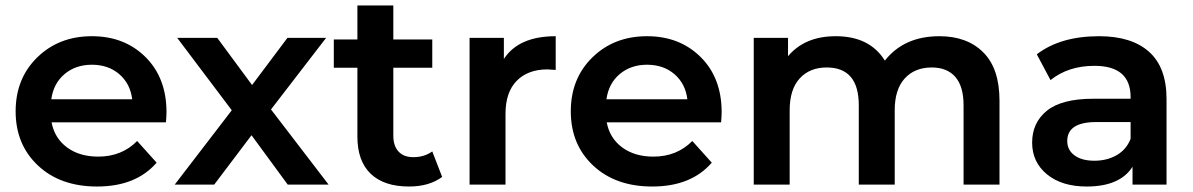

<svg xmlns="http://www.w3.org/2000/svg" viewBox="-20 -673 4349 700"><path d="M334 7Q200 7 118.5 -69.5Q37 -146 37 -267Q37 -387 116 -464Q195 -541 315 -541Q434 -541 510.5 -465Q587 -389 587 -264Q587 -251 585 -227H168Q179 -169 224.5 -135.5Q270 -102 338 -102Q424 -102 480 -159L551 -80Q476 7 334 7ZM167 -311H462Q455 -368 415 -402.5Q375 -437 315 -437Q256 -437 215.5 -403Q175 -369 167 -311Z M617 0 825 -271 626 -535H772L899 -363L1028 -535H1169L968 -274L1178 0H1029L897 -180L761 0Z M1471 7Q1380 7 1331.5 -39.5Q1283 -86 1283 -175V-426H1197V-529H1283V-653H1414V-529H1556V-426H1414V-178Q1414 -141 1433 -120.5Q1452 -100 1487 -100Q1527 -100 1556 -121L1592 -28Q1545 7 1471 7Z M1692 0V-535H1817V-458Q1871 -541 2006 -541V-418Q1984 -420 1976 -420Q1905 -420 1864 -378.5Q1823 -337 1823 -258V0Z M2358 7Q2224 7 2142.5 -69.5Q2061 -146 2061 -267Q2061 -387 2140 -464Q2219 -541 2339 -541Q2458 -541 2534.5 -465Q2611 -389 2611 -264Q2611 -251 2609 -227H2192Q2203 -169 2248.5 -135.5Q2294 -102 2362 -102Q2448 -102 2504 -159L2575 -80Q2500 7 2358 7ZM2191 -311H2486Q2479 -368 2439 -402.5Q2399 -437 2339 -437Q2280 -437 2239.5 -403Q2199 -369 2191 -311Z M3405 -541Q3506 -541 3565 -482Q3624 -423 3624 -306V0H3493V-289Q3493 -358 3463 -392.5Q3433 -427 3377 -427Q3315 -427 3278.5 -387Q3242 -347 3242 -271V0H3111V-289Q3111 -427 2994 -427Q2932 -427 2895.5 -387Q2859 -347 2859 -271V0H2728V-535H2853V-468Q2914 -541 3027 -541Q3151 -541 3206 -452Q3276 -541 3405 -541Z M4109 0V-65Q4063 7 3942 7Q3851 7 3797 -37.5Q3743 -82 3743 -153Q3743 -226 3797 -269.5Q3851 -313 3966 -313H4102V-319Q4102 -433 3970 -433Q3875 -433 3810 -381L3760 -475Q3846 -541 3987 -541Q4106 -541 4169.5 -484Q4233 -427 4233 -312V0ZM3871 -159Q3871 -126 3897.5 -106.5Q3924 -87 3970 -87Q4016 -87 4051.5 -107.5Q4087 -128 4102 -167V-228H3977Q3871 -228 3871 -159Z"/></svg>

Font: Belfius21
Style: Bold
Weight: 700
Designer: Montserrat's base design by Julieta Ulanovsky, modified by Coast SPRL for Belfius Bank NV.
Foundry: Montserrat's base design by Julieta Ulanovsky, modified by Coast SPRL for Belfius Bank NV.
Version: Version 2.000;FEAKit 1.0